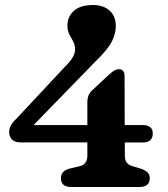

<svg xmlns="http://www.w3.org/2000/svg" viewBox="-20 -746 670 766"><path d="M328.5 -337.5Q328.5 -353.5 333.2 -365Q338 -376.5 346.5 -384.5L418.5 -451.5Q430.5 -462 438.2 -466Q446 -470 454.5 -470Q477 -470 477 -441L477.5 -247H550.5Q568 -247 578.8 -239Q589.5 -231 589.5 -214Q589.5 -177.5 550 -177.5H478V-125.5Q478 -106 486.5 -96.2Q495 -86.5 510 -82.5L544 -72.5Q560 -66.5 568.8 -58Q577.5 -49.5 577.5 -35.5Q577.5 0 536 0H264Q223 0 223 -35.5Q223 -63.5 256 -73L296.5 -82.5Q328.5 -89.5 328.5 -125.5V-178H60.5Q39.5 -178 28 -189.5Q16.5 -201 16.5 -220Q16.5 -231.5 22.8 -244.5Q29 -257.5 46.5 -273.5L235.5 -476Q256.5 -496 268 -514Q279.5 -532 279.5 -548.5Q279.5 -567 272 -580.5Q264.5 -594 256.8 -608.5Q249 -623 249 -644Q249 -679.5 274.8 -702.8Q300.5 -726 351.5 -726Q391.5 -726 416.8 -704.2Q442 -682.5 442 -641.5Q442 -611.5 425.8 -579.5Q409.5 -547.5 359 -499L114 -247H328.5Z"/></svg>

Font: Fraunces 9pt S100 SemiBold
Style: Regular
Weight: 600
Version: Version 1.000; ttfautohint (v1.8.3)